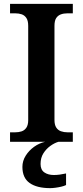

<svg xmlns="http://www.w3.org/2000/svg" viewBox="-20 -734 428 994"><path d="M32 0V-49H59Q77 -49 92 -54Q107 -59 116.5 -73Q126 -87 126 -112V-600Q126 -627 116.5 -641Q107 -655 92 -660Q77 -665 59 -665H32V-714H357V-665H329Q310 -665 295 -659.5Q280 -654 271 -640.5Q262 -627 262 -600V-113Q262 -88 271 -74Q280 -60 295.5 -54.5Q311 -49 329 -49H357V0ZM240 240Q171 240 133.5 213.5Q96 187 96 130Q96 99 113 72Q130 45 156.5 26Q183 7 214 0H283Q262 6 240.5 21.5Q219 37 204.5 60Q190 83 190 115Q190 145 209.5 158.5Q229 172 259 172Q273 172 288.5 170Q304 168 322 164V224Q312 229 297 232.5Q282 236 266.5 238Q251 240 240 240Z"/></svg>

Font: Noto Serif Hebrew SemiBold
Style: Regular
Weight: 600
Version: Version 2.003